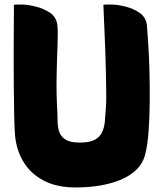

<svg xmlns="http://www.w3.org/2000/svg" viewBox="-20 -810 717 843"><path d="M625 -699Q627 -676 630.5 -624.5Q634 -573 636 -506Q638 -439 637.5 -368.5Q637 -298 632.5 -235Q628 -172 617 -130Q599 -61 517 -24Q435 13 311 13Q228 13 170 -18Q112 -49 80.5 -103.5Q49 -158 45 -229Q43 -264 42 -318.5Q41 -373 40.5 -436.5Q40 -500 40 -562Q40 -624 40.5 -675.5Q41 -727 41 -758Q41 -789 41 -789Q52 -791 79.5 -790Q107 -789 137 -781Q171 -773 199.5 -754Q228 -735 232 -699Q235 -669 232.5 -609.5Q230 -550 228.5 -473.5Q227 -397 232 -315Q233 -298 233 -276Q233 -254 239.5 -233Q246 -212 266.5 -198Q287 -184 330 -184Q373 -184 395.5 -196Q418 -208 428 -229Q438 -250 440.5 -278Q443 -306 445 -338Q447 -359 446.5 -400Q446 -441 445 -492Q444 -543 442 -595Q440 -647 438 -691Q436 -735 435 -762Q434 -789 434 -789Q445 -791 472.5 -790Q500 -789 531 -781Q565 -773 593 -753.5Q621 -734 625 -699Z"/></svg>

Font: Potta One
Style: Regular
Weight: 400
Designer: 108,108go
Foundry: Font Zone 108
Version: Version 1.000